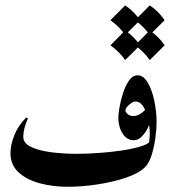

<svg xmlns="http://www.w3.org/2000/svg" viewBox="-20 -698 642 725"><path d="M546.9 -164.1 571.3 -236.8Q571.3 -213.4 566.9 -179Q562.5 -144.5 552.7 -113Q543 -81.5 526.4 -65.4Q502.9 -43 454.1 -26.6Q405.3 -10.3 346.9 -1.5Q288.6 7.3 235.8 7.3Q179.2 7.3 129.6 -6.1Q80.1 -19.5 49.8 -47.6Q19.5 -75.7 19.5 -120.1Q19.5 -150.9 34.4 -188Q49.3 -225.1 79.1 -254.4L85.4 -250.5Q67.9 -211.4 67.9 -181.6Q67.9 -156.7 97.9 -142.8Q127.9 -128.9 174.3 -123Q220.7 -117.2 269.5 -117.2Q305.7 -117.2 349.1 -120.1Q392.6 -123 434.1 -128.9Q475.6 -134.8 506.3 -143.6Q537.1 -152.3 546.9 -164.1ZM541.5 -153.8Q546.4 -175.8 545.2 -203.4Q543.9 -231 537.4 -256.3Q530.8 -281.7 519.3 -298.3Q507.8 -314.9 491.7 -314.9Q481.9 -314.9 467.8 -302.7Q453.6 -290.5 453.6 -279.8Q453.6 -275.4 461.4 -267.6Q469.2 -259.8 485.8 -259.8Q498.5 -259.8 514.6 -271.5Q530.8 -283.2 536.1 -294.4L549.8 -245.6Q546.9 -231.9 537.6 -213.6Q528.3 -195.3 514.9 -181.9Q501.5 -168.5 484.9 -168.5Q459 -168.5 442.9 -193.8Q426.8 -219.2 426.8 -253.9Q426.8 -266.6 431.2 -292.5Q435.5 -318.4 444.6 -346.4Q453.6 -374.5 467.3 -394Q481 -413.6 500 -413.6Q522 -413.6 538.1 -385.7Q554.2 -357.9 562.7 -317.1Q571.3 -276.4 571.3 -236.8Q567.4 -209.5 559.6 -189.5Q551.8 -169.4 541.5 -153.8ZM452.6 -677.7Q486.8 -654.8 508.8 -621.6L452.6 -565.9Q430.7 -597.7 397 -621.6ZM545.4 -677.7Q579.6 -654.8 601.6 -621.6L545.4 -565.9Q523.4 -597.7 489.7 -621.6ZM452.6 -583Q486.8 -560.1 508.8 -526.9L452.6 -471.2Q430.7 -502.9 397 -526.9ZM545.4 -583Q579.6 -560.1 601.6 -526.9L545.4 -471.2Q523.4 -502.9 489.7 -526.9Z"/></svg>

Font: Lateef
Style: Bold
Weight: 700
Designer: SIL International
Foundry: SIL International
Version: Version 4.200